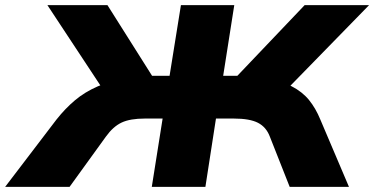

<svg xmlns="http://www.w3.org/2000/svg" viewBox="-69 -725 1452 745"><path d="M-49 0 150 -261Q184 -304 222 -336Q260 -368 310.5 -390Q361 -412 430 -423L336 -370L115 -705H348L533 -412L502 -431H589L633 -705H840L797 -431H884L834 -412L1113 -705H1363L1036 -370L954 -423Q1020 -412 1062 -390.5Q1104 -369 1130 -337Q1156 -305 1174 -261L1285 0H1055L978 -195Q964 -232 932 -248.5Q900 -265 838 -265H769L728 0H520L562 -265H493Q436 -265 403 -249.5Q370 -234 342 -195L201 0Z"/></svg>

Font: Nunito Sans 10pt Expanded Black
Style: Italic
Weight: 900
Width: 7
Italic angle: -9°
Designer: Vernon Adams
Foundry: Vernon Adams
Version: Version 3.101;gftools[0.9.27]